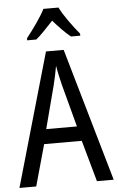

<svg xmlns="http://www.w3.org/2000/svg" viewBox="-62 -985 631 1027"><g transform="rotate(-5 253.5 -471.5)"><path d="M292 -943H211C190 -900 146 -840 110 -794V-783H159C187 -806 219 -841 252 -876C283 -841 314 -808 345 -783H395V-794C360 -836 314 -898 292 -943ZM416 0H506L300 -715H205L0 0H90L152 -222H354ZM274 -530 335 -301H170L230 -530C238 -562 246 -600 252 -634C256 -605 267 -560 274 -530Z"/></g></svg>

Font: Noto Sans Bengali Condensed
Style: Regular
Weight: 400
Width: 3
Designer: Jelle Bosma - Monotype Design Team
Foundry: Monotype Imaging Inc.
Version: Version 2.003